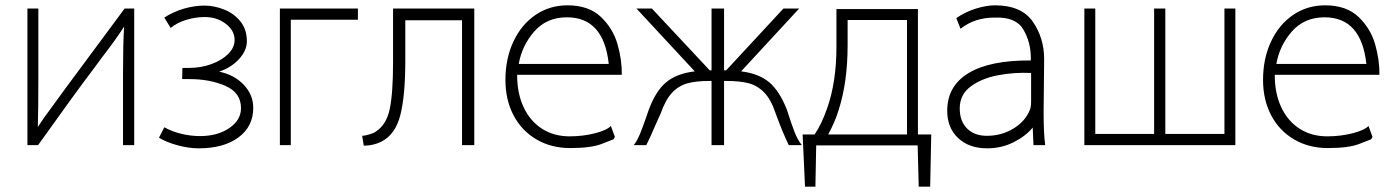

<svg xmlns="http://www.w3.org/2000/svg" viewBox="-20 -515 5229 721"><path d="M124 -483V-210Q124 -102 122 -38Q143 -71 174 -112L190 -134L225 -182L448 -483H484V30H442V-245Q442 -350 446 -415Q416 -368 362 -298L334 -260Q264 -168 123 30H83V-483Z M731 -4Q797 -4 841 -34Q885 -64 885 -109Q885 -167 826.5 -192.5Q768 -218 692 -218H664L665 -260H690Q735 -260 774.5 -274.5Q814 -289 837.5 -313Q861 -337 861 -365Q861 -400 828 -425.5Q795 -451 749 -451Q713 -451 678 -440Q643 -429 621 -410L597 -449Q631 -471 670.5 -482.5Q710 -494 748 -494Q784 -494 821 -479.5Q858 -465 882.5 -435Q907 -405 907 -360Q907 -325 877.5 -293Q848 -261 803 -246Q860 -234 895.5 -196.5Q931 -159 931 -110Q931 -40 875.5 1Q820 42 726 42Q689 42 646.5 30.5Q604 19 577 2L597 -37Q626 -21 661 -12.5Q696 -4 731 -4Z M1324 -483V-441H1072V30H1031V-483Z M1390 -20Q1431 -46 1443.5 -105.5Q1456 -165 1456 -282V-483H1761V30H1715V-439H1502V-287Q1502 -157 1483.5 -83.5Q1465 -10 1412 17Q1382 32 1346 32L1340 -5Q1349 -5 1366 -10Q1383 -15 1390 -20Z M2111 -495Q2191 -495 2236.5 -451.5Q2282 -408 2299 -348.5Q2316 -289 2315 -234H1922V-233Q1922 -164 1946.5 -112Q1971 -60 2015.5 -31.5Q2060 -3 2119 -3Q2169 -3 2214 -14.5Q2259 -26 2274 -42L2289 -1L2284 8Q2280 9 2240.5 25Q2201 41 2121 41Q2050 41 1994.5 8.5Q1939 -24 1908.5 -82Q1878 -140 1878 -215Q1878 -295 1908 -359Q1938 -423 1991 -459Q2044 -495 2111 -495ZM2109 -450Q2033 -450 1986.5 -397Q1940 -344 1928 -275H2266Q2247 -450 2109 -450Z M2408 -79 2416 -102Q2442 -173 2481.5 -206Q2521 -239 2589 -247L2370 -483H2428L2645 -251H2652V-483H2699V-251H2707L2922 -483H2981L2763 -247Q2829 -239 2868 -206.5Q2907 -174 2935 -103Q2951 -52 2963 -21Q2975 10 2991 30H2942Q2919 -17 2892 -91Q2875 -142 2849.5 -168Q2824 -194 2791 -202.5Q2758 -211 2708 -211H2699V30H2652V-211H2643Q2592 -211 2559.5 -201.5Q2527 -192 2503 -166Q2479 -140 2461 -89L2439 -40Q2424 -4 2407 30H2360Q2373 13 2383.5 -12.5Q2394 -38 2408 -79Z M3086 -108Q3121 -207 3121 -339V-481H3427V-10H3477L3473 186H3430L3426 31H3045L3042 186H3003L2994 -10H3039Q3065 -48 3086 -108ZM3386 -440H3163V-345Q3163 -206 3129 -101Q3116 -58 3090 -10H3386Z M3851 -288V-297Q3851 -356 3823 -404Q3795 -452 3715 -449Q3640 -449 3587 -407L3571 -447Q3606 -471 3645.5 -483Q3685 -495 3716 -495Q3816 -495 3858.5 -433.5Q3901 -372 3901 -293L3899 -93Q3899 -12 3905 30H3861L3858 -36Q3832 -4 3786.5 19Q3741 42 3687 42Q3619 42 3578 3.5Q3537 -35 3537 -99Q3537 -192 3617 -240.5Q3697 -289 3851 -288ZM3686 -5Q3741 -5 3786 -32.5Q3831 -60 3848 -104Q3852 -115 3852 -134V-241Q3789 -244 3728 -232.5Q3667 -221 3625.5 -190.5Q3584 -160 3584 -108Q3584 -60 3611.5 -32.5Q3639 -5 3686 -5Z M4093 -483V-12H4314V-483H4356V-12H4578V-483H4619V30H4052V-483Z M4956 -495Q5036 -495 5081.5 -451.5Q5127 -408 5144 -348.5Q5161 -289 5160 -234H4767V-233Q4767 -164 4791.5 -112Q4816 -60 4860.5 -31.5Q4905 -3 4964 -3Q5014 -3 5059 -14.5Q5104 -26 5119 -42L5134 -1L5129 8Q5125 9 5085.5 25Q5046 41 4966 41Q4895 41 4839.5 8.5Q4784 -24 4753.5 -82Q4723 -140 4723 -215Q4723 -295 4753 -359Q4783 -423 4836 -459Q4889 -495 4956 -495ZM4954 -450Q4878 -450 4831.5 -397Q4785 -344 4773 -275H5111Q5092 -450 4954 -450Z"/></svg>

Font: Gmarket Sans TTF Light
Style: Regular
Weight: 300
Designer: Creative Director : Sungho Lee; Art Director : Kiwoong Choi; Project Manager : Sori Yang, Jongwook Yoon; Font Designer :
Foundry: Sandoll Inc.
Version: Version 1.000;hotconv 1.0.109;makeotfexe 2.5.65596